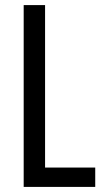

<svg xmlns="http://www.w3.org/2000/svg" viewBox="-20 -734 411 754"><path d="M73 0H354V-76H157V-714H73Z"/></svg>

Font: Noto Sans Thai Looped ExtraCondensed
Style: Regular
Weight: 400
Width: 2
Designer: Sasikarn Vongin, Ben Mitchell
Foundry: The Fontpad Ltd
Version: Version 1.001